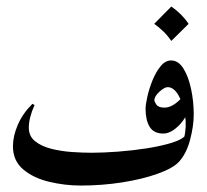

<svg xmlns="http://www.w3.org/2000/svg" viewBox="-20 -559 631 586"><path d="M546.9 -147 571.3 -210Q571.3 -174.8 560.3 -132.8Q549.3 -90.8 526.4 -65.4Q507.8 -45.4 461.4 -28.8Q415 -12.2 353.3 -2.4Q291.5 7.3 226.6 7.3Q177.7 7.3 129.9 -4.2Q82 -15.6 50.8 -42Q19.5 -68.4 19.5 -112.8Q19.5 -143.6 34.4 -178.2Q49.3 -212.9 79.1 -242.2L85.4 -238.3Q67.9 -199.2 67.9 -169.4Q67.9 -143.1 87.4 -127.7Q106.9 -112.3 137.2 -104.7Q167.5 -97.2 200.2 -95Q232.9 -92.8 259.8 -92.8Q294.9 -92.8 340.1 -96.2Q385.3 -99.6 428.7 -106.4Q472.2 -113.3 504.6 -123.3Q537.1 -133.3 546.9 -147ZM541.5 -136.7Q550.3 -171.4 544.7 -207.5Q539.1 -243.7 524.7 -268.3Q510.3 -293 491.7 -293Q481.9 -293 466.6 -279.1Q451.2 -265.1 451.2 -252.9Q451.2 -248.5 457.5 -239.5Q463.9 -230.5 482.4 -230.5Q498.5 -230.5 515.9 -243.4Q533.2 -256.3 538.6 -267.6L552.2 -218.8Q549.3 -205.1 537.4 -189.2Q525.4 -173.3 509.8 -162.4Q494.1 -151.4 478.5 -151.4Q449.2 -151.4 436.8 -171.9Q424.3 -192.4 424.3 -227.1Q424.3 -239.7 429.7 -263.9Q435.1 -288.1 445.3 -313.5Q455.6 -338.9 470 -356.7Q484.4 -374.5 502.4 -374.5Q524.4 -374.5 539.8 -349.9Q555.2 -325.2 563.2 -287.4Q571.3 -249.5 571.3 -210Q566.9 -185.1 559.1 -167.5Q551.3 -149.9 541.5 -136.7ZM502.9 -539.1Q535.2 -516.6 555.7 -486.3L502.9 -434.1Q492.7 -449.2 479.5 -462.2Q466.3 -475.1 450.7 -486.3Z"/></svg>

Font: Lateef Medium
Style: Regular
Weight: 500
Designer: SIL International
Foundry: SIL International
Version: Version 4.200